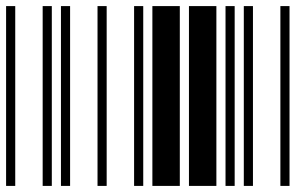

<svg xmlns="http://www.w3.org/2000/svg" viewBox="-20 -610 1000 630"><path d="M0 0V-590H30V0ZM120 0V-590H150V0ZM180 0V-590H210V0ZM300 0V-590H330V0ZM420 0V-590H450V0ZM480 0V-590H570V0ZM600 0V-590H690V0ZM720 0V-590H750V0ZM780 0V-590H810V0ZM900 0V-590H930V0Z"/></svg>

Font: Libre Barcode 39 Extended
Style: Regular
Weight: 400
Version: Version 1.005; ttfautohint (v1.8.3)